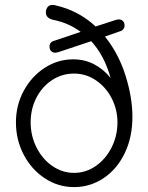

<svg xmlns="http://www.w3.org/2000/svg" viewBox="-20 -760 605 783"><path d="M520 -284Q520 -200 488.5 -135Q457 -70 402.5 -33.5Q348 3 282 3Q217 3 162.5 -33Q108 -69 76.5 -129.5Q45 -190 45 -261Q45 -331 77 -390Q109 -449 162.5 -483.5Q216 -518 278 -518Q326 -518 364.5 -497.5Q403 -477 431 -442Q406 -533 352 -592L217 -547Q209 -545 206 -545Q195 -545 188.5 -551.5Q182 -558 182 -570Q182 -589 202 -594L309 -630Q260 -667 193 -680Q167 -688 167 -709Q167 -722 174 -731Q181 -740 194 -740Q202 -740 207 -738Q300 -717 370 -652L453 -679Q461 -681 464 -681Q474 -681 481 -674.5Q488 -668 488 -656Q488 -647 482.5 -640.5Q477 -634 468 -632L408 -611Q464 -541 492 -451.5Q520 -362 520 -284ZM459 -261Q459 -313 435.5 -359Q412 -405 371 -432.5Q330 -460 282 -460Q233 -460 192.5 -433.5Q152 -407 128.5 -361.5Q105 -316 105 -261Q105 -206 129 -158.5Q153 -111 193.5 -83Q234 -55 282 -55Q330 -55 370.5 -83Q411 -111 435 -158.5Q459 -206 459 -261Z"/></svg>

Font: Quicksand
Style: Regular
Weight: 400
Designer: Andrew Paglinawan
Foundry: Andrew Paglinawan
Version: Version 3.000